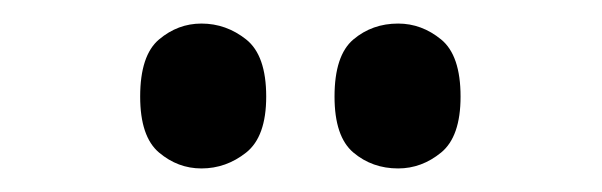

<svg xmlns="http://www.w3.org/2000/svg" viewBox="-20 -772 511 163"><path d="M318 -629Q296 -629 280 -642.5Q264 -656 264 -690Q264 -725 280 -738.5Q296 -752 318 -752Q338 -752 354.5 -738.5Q371 -725 371 -690Q371 -656 354.5 -642.5Q338 -629 318 -629ZM151 -629Q131 -629 115 -642.5Q99 -656 99 -690Q99 -725 115 -738.5Q131 -752 151 -752Q172 -752 189 -738.5Q206 -725 206 -690Q206 -656 189 -642.5Q172 -629 151 -629Z"/></svg>

Font: Noto Serif Armenian ExtraCondensed
Style: Bold
Weight: 700
Width: 2
Designer: Monotype Design Team
Foundry: Monotype Imaging Inc.
Version: Version 2.008; ttfautohint (v1.8.4.7-5d5b)